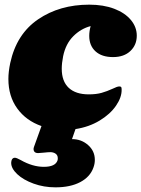

<svg xmlns="http://www.w3.org/2000/svg" viewBox="-20 -554 607 824"><path d="M363 -400Q363 -420 369 -442Q327 -431 294.5 -398.5Q262 -366 251 -313Q245 -283 245 -259Q245 -205 275 -177Q305 -149 361 -149Q393 -149 416 -155.5Q439 -162 463 -173Q483 -183 492 -183Q498 -183 500 -180.5Q502 -178 502 -170Q503 -137 478 -100.5Q453 -64 407.5 -36.5Q362 -9 304 0L289 43Q329 43 358 68.5Q387 94 387 132Q387 149 381 165Q367 205 324.5 227.5Q282 250 218 250Q168 250 124 234Q80 218 54 193.5Q28 169 28 145Q28 141 30 133Q34 123 44 123Q51 123 69 133Q120 162 168 162Q218 162 227 134Q228 131 228 125Q228 112 218.5 105.5Q209 99 196 99Q187 99 169 101Q151 103 144 103Q124 103 124 85Q124 82 126 76L158 -13Q92 -36 54 -88.5Q16 -141 16 -215Q16 -246 24 -284Q51 -408 143.5 -471Q236 -534 363 -534Q424 -534 470 -516.5Q516 -499 541.5 -468.5Q567 -438 567 -401Q567 -361 539.5 -335Q512 -309 465 -309Q417 -309 390 -333.5Q363 -358 363 -400Z"/></svg>

Font: Shrikhand
Style: Regular
Weight: 400
Italic angle: -14°
Designer: Jonny Pinhorn
Foundry: Jonny Pinhorn
Version: Version 1.001;PS 1.001;hotconv 1.0.88;makeotf.lib2.5.647800